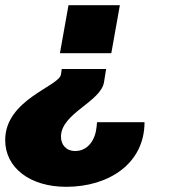

<svg xmlns="http://www.w3.org/2000/svg" viewBox="-21 -548 652 740"><path d="M210 -343H408L441 -528H243ZM234 172C399 172 536 82 536 -77H353C352 -70 352 -64 351 -57C346 -9 318 34 269 34C233 34 214 9 214 -21C214 -112 368 -155 380 -232L388 -282H217L214 -261C207 -215 -1 -165 -1 -8C-1 99 95 172 234 172Z"/></svg>

Font: Archivo Black
Style: Italic
Weight: 900
Italic angle: -10°
Designer: Hector Gatti
Foundry: Omnibus-Type
Version: Version 2.001